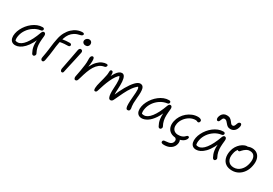

<svg xmlns="http://www.w3.org/2000/svg" viewBox="47 -1919 4670 3285"><g transform="rotate(30 2382.0 -276.0)"><path d="M150 10Q107 10 80 -11.5Q53 -33 44 -72Q35 -111 45 -163Q54 -210 77.5 -257.5Q101 -305 135.5 -347.5Q170 -390 213 -423Q256 -456 304 -475Q352 -494 403 -494Q421 -494 431 -485.5Q441 -477 438 -460Q436 -449 427.5 -441Q419 -433 402 -431Q330 -421 269.5 -381Q209 -341 169 -283.5Q129 -226 116 -163Q109 -131 109 -104.5Q109 -78 121 -36L87 -93Q104 -69 117.5 -61.5Q131 -54 159 -54Q227 -54 296 -142Q365 -230 425 -397Q432 -414 441.5 -424Q451 -434 466 -434Q486 -434 495.5 -416Q505 -398 501 -368Q493 -300 491.5 -246.5Q490 -193 500 -146.5Q510 -100 536 -51Q541 -42 540.5 -32Q540 -22 535 -13Q530 -4 522.5 1.5Q515 7 506 7Q493 7 485.5 1.5Q478 -4 473 -14Q458 -41 447 -71.5Q436 -102 430.5 -142Q425 -182 428 -238Q431 -294 444 -372L473 -371Q441 -266 401 -193.5Q361 -121 317 -76Q273 -31 230.5 -10.5Q188 10 150 10Z M687 13Q671 13 660.5 -2.5Q650 -18 656 -46Q666 -99 672.5 -140Q679 -181 683.5 -216Q688 -251 692 -284.5Q696 -318 701.5 -355.5Q707 -393 717 -439Q732 -517 764.5 -576.5Q797 -636 841 -677Q885 -718 936 -739Q987 -760 1041 -760Q1053 -760 1064.5 -753.5Q1076 -747 1074 -733Q1071 -722 1061 -713Q1051 -704 1033 -700Q967 -687 923 -660Q879 -633 851 -594Q823 -555 806.5 -505Q790 -455 778 -396Q770 -360 765.5 -322.5Q761 -285 756 -242Q751 -199 743.5 -146.5Q736 -94 723 -29Q717 -4 708.5 4.5Q700 13 687 13ZM772 -419Q762 -419 755.5 -424.5Q749 -430 752 -440Q754 -453 765 -465Q776 -477 797 -481Q830 -487 864.5 -490.5Q899 -494 938 -494Q953 -494 961.5 -488.5Q970 -483 973 -475Q976 -467 975 -458Q972 -447 962 -440.5Q952 -434 933 -434Q894 -434 867.5 -431.5Q841 -429 823.5 -426.5Q806 -424 794 -421.5Q782 -419 772 -419ZM1071 11Q1059 11 1051.5 2Q1044 -7 1041.5 -22Q1039 -37 1043 -53Q1059 -137 1070.5 -195Q1082 -253 1090 -296Q1098 -339 1105 -376.5Q1112 -414 1120 -456Q1122 -468 1127.5 -477Q1133 -486 1140.5 -491Q1148 -496 1159 -496Q1177 -496 1187.5 -483Q1198 -470 1194 -445Q1189 -422 1180 -379.5Q1171 -337 1159.5 -285Q1148 -233 1136 -181Q1124 -129 1114.5 -85.5Q1105 -42 1100 -17Q1098 -4 1090.5 3.5Q1083 11 1071 11ZM1193 -588Q1161 -588 1142.5 -608Q1124 -628 1130 -657Q1135 -680 1155 -696Q1175 -712 1199 -712Q1222 -712 1236.5 -701Q1251 -690 1256 -672.5Q1261 -655 1257 -636Q1254 -620 1238.5 -604Q1223 -588 1193 -588Z M1338 12Q1328 12 1321 4Q1314 -4 1311 -17.5Q1308 -31 1311 -47Q1324 -111 1335.5 -177Q1347 -243 1353.5 -299Q1360 -355 1358 -389Q1357 -412 1357.5 -425Q1358 -438 1360 -451Q1364 -468 1374.5 -479Q1385 -490 1400 -490Q1415 -490 1423 -472Q1431 -454 1430 -409.5Q1429 -365 1415.5 -285.5Q1402 -206 1373 -84L1358 -126Q1384 -233 1421 -305Q1458 -377 1500 -419Q1542 -461 1584.5 -479Q1627 -497 1663 -497Q1683 -497 1689 -488.5Q1695 -480 1692 -469Q1690 -459 1681 -448.5Q1672 -438 1654 -436Q1602 -427 1562 -396.5Q1522 -366 1491.5 -317Q1461 -268 1437.5 -204Q1414 -140 1393 -64Q1385 -34 1378 -17.5Q1371 -1 1361.5 5.5Q1352 12 1338 12Z M1724 9Q1711 9 1705.5 -4.5Q1700 -18 1700.5 -42Q1701 -66 1707 -97Q1715 -135 1725 -172.5Q1735 -210 1745 -248Q1755 -286 1762 -324Q1769 -356 1768.5 -377.5Q1768 -399 1771 -419Q1773 -432 1781.5 -437.5Q1790 -443 1800 -443Q1815 -443 1822.5 -429Q1830 -415 1830.5 -388.5Q1831 -362 1823 -324L1807 -306Q1838 -375 1865.5 -416Q1893 -457 1919.5 -475.5Q1946 -494 1972 -494Q2007 -494 2025 -460Q2043 -426 2047.5 -364.5Q2052 -303 2047 -220Q2042 -150 2045 -118.5Q2048 -87 2055 -69L2029 -73Q2079 -195 2133.5 -290Q2188 -385 2240 -439.5Q2292 -494 2335 -494Q2391 -494 2405.5 -435.5Q2420 -377 2406 -254Q2399 -184 2399 -144.5Q2399 -105 2402.5 -84.5Q2406 -64 2408.5 -50.5Q2411 -37 2407 -18Q2404 -2 2392.5 3.5Q2381 9 2366 9Q2347 9 2337.5 -15Q2328 -39 2328 -90Q2328 -141 2335 -220Q2341 -285 2343 -323.5Q2345 -362 2343 -383.5Q2341 -405 2334.5 -417Q2328 -429 2317 -440H2342Q2286 -401 2243 -341Q2200 -281 2161.5 -202.5Q2123 -124 2080 -31Q2071 -11 2058.5 -1Q2046 9 2029 9Q2006 9 1993.5 -16.5Q1981 -42 1977.5 -88.5Q1974 -135 1978 -198Q1981 -248 1982 -287Q1983 -326 1980 -355.5Q1977 -385 1969 -405.5Q1961 -426 1946 -439L1972 -436Q1936 -414 1905.5 -369.5Q1875 -325 1849 -267.5Q1823 -210 1802 -149.5Q1781 -89 1765 -34Q1758 -8 1748.5 0.5Q1739 9 1724 9Z M2648 10Q2605 10 2578 -11.5Q2551 -33 2542 -72Q2533 -111 2543 -163Q2552 -210 2575.5 -257.5Q2599 -305 2633.5 -347.5Q2668 -390 2711 -423Q2754 -456 2802 -475Q2850 -494 2901 -494Q2919 -494 2929 -485.5Q2939 -477 2936 -460Q2934 -449 2925.5 -441Q2917 -433 2900 -431Q2828 -421 2767.5 -381Q2707 -341 2667 -283.5Q2627 -226 2614 -163Q2607 -131 2607 -104.5Q2607 -78 2619 -36L2585 -93Q2602 -69 2615.5 -61.5Q2629 -54 2657 -54Q2725 -54 2794 -142Q2863 -230 2923 -397Q2930 -414 2939.5 -424Q2949 -434 2964 -434Q2984 -434 2993.5 -416Q3003 -398 2999 -368Q2991 -300 2989.5 -246.5Q2988 -193 2998 -146.5Q3008 -100 3034 -51Q3039 -42 3038.5 -32Q3038 -22 3033 -13Q3028 -4 3020.5 1.5Q3013 7 3004 7Q2991 7 2983.5 1.5Q2976 -4 2971 -14Q2956 -41 2945 -71.5Q2934 -102 2928.5 -142Q2923 -182 2926 -238Q2929 -294 2942 -372L2971 -371Q2929 -232 2872.5 -148Q2816 -64 2757 -27Q2698 10 2648 10Z M3334 9Q3264 9 3218 -19.5Q3172 -48 3154 -99.5Q3136 -151 3150 -220Q3162 -278 3192.5 -328Q3223 -378 3267.5 -415.5Q3312 -453 3365 -474Q3418 -495 3474 -495Q3498 -495 3516 -488.5Q3534 -482 3542.5 -471Q3551 -460 3547 -444Q3544 -431 3536 -422.5Q3528 -414 3515 -414Q3505 -414 3499.5 -417.5Q3494 -421 3487.5 -424Q3481 -427 3466 -427Q3406 -427 3353 -396Q3300 -365 3263.5 -316Q3227 -267 3216 -211Q3207 -163 3218.5 -128.5Q3230 -94 3258.5 -75Q3287 -56 3327 -56Q3373 -56 3400 -66.5Q3427 -77 3442.5 -90Q3458 -103 3467.5 -113.5Q3477 -124 3488 -124Q3505 -124 3510.5 -117.5Q3516 -111 3513 -94Q3507 -64 3481 -40.5Q3455 -17 3416.5 -4Q3378 9 3334 9ZM3208 214Q3174 214 3159 204Q3144 194 3148 176Q3151 160 3162 153Q3173 146 3202 145Q3272 141 3301 122Q3330 103 3337 69Q3341 46 3335 34Q3329 22 3319.5 15.5Q3310 9 3303 3Q3296 -3 3298 -13Q3299 -24 3309 -30.5Q3319 -37 3336 -37Q3375 -37 3395.5 -4.5Q3416 28 3406 78Q3394 138 3341.5 176Q3289 214 3208 214Z M3722 10Q3679 10 3652 -11.5Q3625 -33 3616 -72Q3607 -111 3617 -163Q3626 -210 3649.5 -257.5Q3673 -305 3707.5 -347.5Q3742 -390 3785 -423Q3828 -456 3876 -475Q3924 -494 3975 -494Q3993 -494 4003 -485.5Q4013 -477 4010 -460Q4008 -449 3999.5 -441Q3991 -433 3974 -431Q3902 -421 3841.5 -381Q3781 -341 3741 -283.5Q3701 -226 3688 -163Q3681 -131 3681 -104.5Q3681 -78 3693 -36L3659 -93Q3676 -69 3689.5 -61.5Q3703 -54 3731 -54Q3799 -54 3868 -142Q3937 -230 3997 -397Q4004 -414 4013.5 -424Q4023 -434 4038 -434Q4058 -434 4067.5 -416Q4077 -398 4073 -368Q4065 -300 4063.5 -246.5Q4062 -193 4072 -146.5Q4082 -100 4108 -51Q4113 -42 4112.5 -32Q4112 -22 4107 -13Q4102 -4 4094.5 1.5Q4087 7 4078 7Q4065 7 4057.5 1.5Q4050 -4 4045 -14Q4030 -41 4019 -71.5Q4008 -102 4002.5 -142Q3997 -182 4000 -238Q4003 -294 4016 -372L4045 -371Q4013 -266 3973 -193.5Q3933 -121 3889 -76Q3845 -31 3802.5 -10.5Q3760 10 3722 10ZM3797 -600Q3781 -600 3773.5 -618.5Q3766 -637 3770 -659Q3775 -685 3789 -709.5Q3803 -734 3828 -749.5Q3853 -765 3891 -765Q3932 -765 3955.5 -749Q3979 -733 3994.5 -712.5Q4010 -692 4023 -676Q4036 -660 4056 -660Q4072 -660 4082 -670.5Q4092 -681 4098 -697Q4104 -713 4110 -729Q4116 -745 4126.5 -755.5Q4137 -766 4155 -766Q4169 -766 4177 -750.5Q4185 -735 4180 -708Q4168 -651 4134.5 -620Q4101 -589 4052 -589Q4017 -589 3995.5 -604.5Q3974 -620 3958 -641Q3942 -662 3925.5 -677.5Q3909 -693 3885 -693Q3864 -693 3854.5 -679Q3845 -665 3839 -646.5Q3833 -628 3824.5 -614Q3816 -600 3797 -600Z M4433 12Q4355 12 4306 -22.5Q4257 -57 4239.5 -117.5Q4222 -178 4237 -256Q4249 -314 4275.5 -356Q4302 -398 4334.5 -425.5Q4367 -453 4398.5 -466Q4430 -479 4451 -479Q4459 -479 4464 -477Q4469 -475 4471.5 -470.5Q4474 -466 4472 -458Q4468 -442 4460 -429.5Q4452 -417 4429 -405Q4389 -385 4363.5 -363Q4338 -341 4323 -312.5Q4308 -284 4301 -243Q4283 -154 4319.5 -101Q4356 -48 4432 -48Q4507 -48 4563 -103.5Q4619 -159 4637 -252Q4654 -337 4627.5 -385.5Q4601 -434 4536 -434Q4502 -434 4479.5 -422Q4457 -410 4432 -390Q4413 -374 4403 -361.5Q4393 -349 4385.5 -341.5Q4378 -334 4365 -334Q4352 -334 4347 -341Q4342 -348 4345 -363Q4349 -383 4367.5 -406Q4386 -429 4414 -449Q4442 -469 4474.5 -481.5Q4507 -494 4540 -494Q4606 -494 4647.5 -461Q4689 -428 4703.5 -370Q4718 -312 4702 -236Q4688 -162 4649.5 -106Q4611 -50 4555.5 -19Q4500 12 4433 12Z"/></g></svg>

Font: Shantell Sans Light
Style: Italic
Weight: 300
Italic angle: -11°
Designer: Stephen Nixon, Anya Danilova, Shantell Martin
Foundry: Arrow Type
Version: Version 1.008;[ac192a2d6]